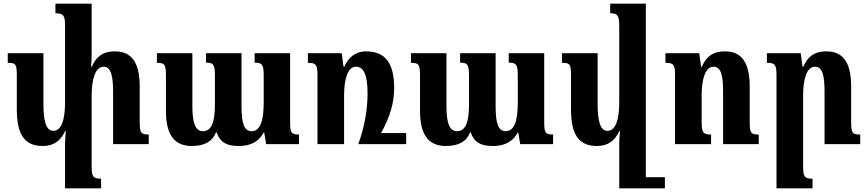

<svg xmlns="http://www.w3.org/2000/svg" viewBox="-20 -780 4697 1039"><path d="M736 -123V-311C736 -444 691 -502 602 -502C530 -502 498 -467 477 -419H473C475 -443 476 -469 476 -493V-760H280V-708C322 -708 332 -699 332 -642V-226C332 -133 313 -72 268 -72C228 -72 215 -129 215 -217V-492H22V-440C66 -440 71 -433 71 -369V-188C71 -53 112 10 211 10C271 10 308 -18 332 -70H336C335 -47 332 -24 332 0V239H527V187C485 187 476 178 476 120V-263C476 -350 495 -419 541 -419C581 -419 592 -368 592 -283V0H785V-52C743 -52 736 -60 736 -123Z M1358 -492V-441C1397 -441 1407 -432 1407 -374V-225C1407 -125 1388 -70 1341 -70C1300 -70 1287 -117 1287 -205V-492H1095V-441C1134 -441 1143 -432 1143 -370V-213C1143 -118 1124 -70 1078 -70C1036 -70 1021 -118 1021 -205V-492H829V-440C871 -440 878 -432 878 -370V-178C878 -44 929 10 1018 10C1088 10 1130 -15 1149 -64H1152C1171 -8 1209 10 1271 10C1349 10 1385 -23 1406 -62H1410L1420 0H1598V-52C1555 -52 1550 -63 1550 -119V-492Z M1961 -502C1902 -502 1864 -467 1843 -419H1839L1829 -492H1646V-440C1689 -440 1698 -431 1698 -374V0H1842V-263C1842 -350 1861 -419 1906 -419C1949 -419 1969 -373 1969 -275C1969 -192 1955 -101 1919 0H2178V-60H2042C2090 -147 2113 -222 2113 -304C2113 -439 2064 -502 1961 -502Z M2733 -492V-441C2772 -441 2782 -432 2782 -374V-225C2782 -125 2763 -70 2716 -70C2675 -70 2662 -117 2662 -205V-492H2470V-441C2509 -441 2518 -432 2518 -370V-213C2518 -118 2499 -70 2453 -70C2411 -70 2396 -118 2396 -205V-492H2204V-440C2246 -440 2253 -432 2253 -370V-178C2253 -44 2304 10 2393 10C2463 10 2505 -15 2524 -64H2527C2546 -8 2584 10 2646 10C2724 10 2760 -23 2781 -62H2785L2795 0H2973V-52C2930 -52 2925 -63 2925 -119V-492Z M3210 10C3270 10 3307 -18 3331 -70H3335C3333 -47 3331 -23 3331 0V239H3578V179H3475V-760H3282V-708C3319 -708 3331 -700 3331 -642V-226C3331 -133 3312 -72 3267 -72C3227 -72 3214 -129 3214 -217V-492H3021V-440C3065 -440 3070 -433 3070 -369V-188C3070 -53 3111 10 3210 10Z M4086 -52C4043 -52 4037 -60 4037 -123V-311C4037 -444 3992 -502 3903 -502C3831 -502 3799 -467 3778 -419H3774L3764 -492H3581V-440C3624 -440 3633 -431 3633 -374V0H3828V-52C3786 -52 3777 -61 3777 -119V-263C3777 -350 3796 -419 3841 -419C3883 -419 3893 -369 3893 -283V0H4086Z M4635 -52C4592 -52 4586 -60 4586 -123V-311C4586 -444 4541 -502 4452 -502C4380 -502 4348 -467 4327 -419H4323L4313 -492H4130V-440C4173 -440 4182 -431 4182 -374V239H4377V187C4335 187 4326 178 4326 120V-263C4326 -350 4345 -419 4390 -419C4432 -419 4442 -368 4442 -283V0H4635Z"/></svg>

Font: Noto Serif Armenian ExtraCondensed ExtraBold
Style: Regular
Weight: 800
Width: 2
Designer: Monotype Design Team
Foundry: Monotype Imaging Inc.
Version: Version 2.008